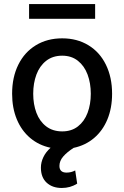

<svg xmlns="http://www.w3.org/2000/svg" viewBox="-20 -727 614 951"><path d="M429.7 -262.7Q429.7 -314.9 413.8 -357.7Q397.9 -400.4 366 -425.8Q334 -451.2 288.1 -451.2Q241.2 -451.2 208.7 -425.8Q176.3 -400.4 160.4 -357.7Q144.5 -314.9 144.5 -262.7Q144.5 -210.4 160.4 -168.2Q176.3 -126 208.7 -101.1Q241.2 -76.2 288.1 -76.2Q334.5 -76.2 366.2 -101.1Q397.9 -126 413.8 -168.2Q429.7 -210.4 429.7 -262.7ZM182.6 103.5Q182.6 77.1 194.6 51.8Q206.5 26.4 230.5 4.9Q172.4 -7.3 129.4 -43.7Q86.4 -80.1 63.2 -136.2Q40 -192.4 40 -262.7Q40 -344.7 70.8 -406.7Q101.6 -468.8 157.7 -502.9Q213.9 -537.1 288.1 -537.1Q361.8 -537.1 418 -502.9Q474.1 -468.8 504.6 -406.5Q535.2 -344.2 535.2 -262.7Q535.2 -191.9 512 -135.7Q488.8 -79.6 445.8 -43.2Q402.8 -6.8 344.7 5.4Q312 26.4 293.2 48.1Q274.4 69.8 274.4 94.7Q274.4 127.9 309.6 127.9Q333 127.9 352.5 117.2L362.3 182.6Q328.1 204.1 286.1 204.1Q239.3 204.1 210.9 177.7Q182.6 151.4 182.6 103.5ZM451.2 -633.8H124V-707H451.2Z"/></svg>

Font: Pretendard Std Medium
Style: Regular
Weight: 500
Designer: Base glyphs from Inter by Rasmus Andersson; Hangeul glyphs from Noto Sans CJK(Source Han Sans) by Jang Soo-young and Kan
Foundry: Kil Hyung-jin
Version: Version 1.309